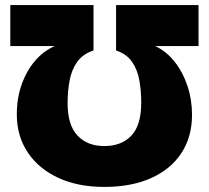

<svg xmlns="http://www.w3.org/2000/svg" viewBox="-20 -734 831 764"><path d="M395 -152.8Q463.4 -152.8 502.7 -194.3Q542 -235.8 542 -325.2Q542 -372.6 534.4 -414.8Q526.9 -457 505.4 -488Q483.9 -519 441.9 -533.2V-713.9H770V-550.8H597.2Q641.6 -530.3 674.6 -488.8Q707.5 -447.3 725.8 -392.3Q744.1 -337.4 744.1 -276.9Q744.1 -189.5 701.9 -125Q659.7 -60.5 581.3 -25.4Q502.9 9.8 395 9.8Q289.6 9.8 211.4 -26.6Q133.3 -63 90.1 -127.9Q46.9 -192.9 46.9 -278.8Q46.9 -343.8 66.4 -398.4Q85.9 -453.1 120.1 -492.7Q154.3 -532.2 198.2 -550.8H21V-713.9H352.1V-533.2Q309.1 -519 286.9 -487.3Q264.6 -455.6 256.8 -412.8Q249 -370.1 249 -323.2Q249 -236.3 288.3 -194.6Q327.6 -152.8 395 -152.8Z"/></svg>

Font: Open Sans ExtraBold
Style: Regular
Weight: 800
Designer: Monotype Design Team
Foundry: Monotype Imaging Inc.
Version: Version 3.003; ttfautohint (v1.8.4)